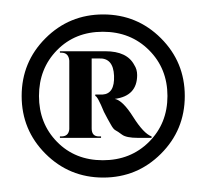

<svg xmlns="http://www.w3.org/2000/svg" viewBox="-20 -721 285 266"><path d="M43 -668Q76 -701 123 -701Q170 -701 203 -668Q236 -635 236 -588Q236 -541 203 -508Q170 -475 123 -475Q76 -475 43 -508Q10 -541 10 -588Q10 -635 43 -668ZM59 -524.5Q84 -499 122.5 -499Q161 -499 186.5 -524.5Q212 -550 212 -588Q212 -626 186.5 -651.5Q161 -677 122.5 -677Q84 -677 59 -651.5Q34 -626 34 -588Q34 -550 59 -524.5ZM170 -617Q170 -588 139 -584Q150 -582 164.5 -559Q179 -536 190 -532V-530H171Q155 -530 149 -534.5Q143 -539 140 -540.5Q137 -542 133.5 -548.5Q130 -555 129 -556.5Q128 -558 124 -566Q115 -588 112 -588V-590H122Q139 -591 138 -616Q137 -641 117 -640H107V-543Q107 -532 117 -532H120V-530H63V-532H65Q75 -532 76 -542V-637Q75 -648 65 -648H63V-650H126Q156 -650 166 -631Q170 -625 170 -617Z"/></svg>

Font: Cinzel Decorative Black
Style: Regular
Weight: 900
Designer: Natanael Gama
Version: Version 1.002;PS 001.002;hotconv 1.0.56;makeotf.lib2.0.21325